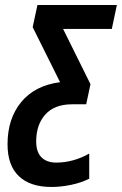

<svg xmlns="http://www.w3.org/2000/svg" viewBox="-20 -734 485 764"><path d="M185 10Q100 10 55 -33Q10 -76 10 -160Q10 -262 64.5 -328Q119 -394 219 -407L110 -626L129 -714H445L425 -619H231L340 -399L323 -319H267Q197 -319 160.5 -278.5Q124 -238 124 -171Q124 -129 145 -108Q166 -87 204 -87Q238 -87 272 -96.5Q306 -106 335 -123V-23Q304 -7 263 1.5Q222 10 185 10Z"/></svg>

Font: Noto Sans ExtraCondensed SemiBold
Style: Italic
Weight: 600
Width: 2
Italic angle: -12°
Designer: Monotype Design Team
Foundry: Monotype Imaging Inc.
Version: Version 2.013; ttfautohint (v1.8.4.7-5d5b)